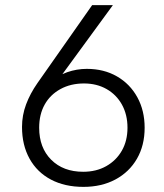

<svg xmlns="http://www.w3.org/2000/svg" viewBox="-20 -720 640 750"><path d="M306 10Q233 10 179 -18.5Q125 -47 95.5 -100Q66 -153 66 -224Q66 -270 82 -312.5Q98 -355 126 -395L340 -700H421L198 -395H174Q205 -425 242.5 -438Q280 -451 319 -451Q386 -451 437 -421.5Q488 -392 516.5 -340Q545 -288 545 -221Q545 -152 515 -100Q485 -48 431 -19Q377 10 306 10ZM305 -49Q356 -49 395 -71Q434 -93 456 -131.5Q478 -170 478 -221Q478 -272 456.5 -311Q435 -350 396.5 -372Q358 -394 308 -394Q256 -394 216 -372Q176 -350 154.5 -311.5Q133 -273 133 -221Q133 -143 180 -96Q227 -49 305 -49Z"/></svg>

Font: SUSE Thin Light
Style: Regular
Weight: 300
Version: Version 1.000